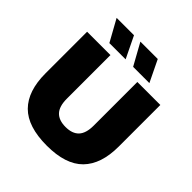

<svg xmlns="http://www.w3.org/2000/svg" viewBox="-247 -1131 1320 1320"><g transform="rotate(45 413.0 -470.5)"><path d="M57 -335.5V-740H284V-316Q284 -241.5 316.8 -206.8Q349.5 -172 415 -172Q480.5 -172 513 -206.8Q545.5 -241.5 545.5 -316V-740H769V-335.5Q769 -164.5 683.2 -77.2Q597.5 10 415 10Q229.5 10 143.2 -77Q57 -164 57 -335.5ZM220.5 -793 133 -951H302L378.5 -793ZM451.5 -793 364 -951H533L609.5 -793Z"/></g></svg>

Font: Encode Sans Semi Expanded Black
Style: Regular
Weight: 900
Width: 6
Designer: Multiple Designers
Foundry: Impallari Type
Version: Version 2.000